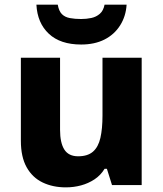

<svg xmlns="http://www.w3.org/2000/svg" viewBox="-20 -798 703 828"><path d="M591 -549V0H463L441 -70H431Q414 -42 387.5 -24.5Q361 -7 329.5 1.5Q298 10 264 10Q208 10 164 -11Q120 -32 95 -76.5Q70 -121 70 -191V-549H239V-238Q239 -182 257.5 -153Q276 -124 317 -124Q358 -124 381 -144Q404 -164 413 -203.5Q422 -243 422 -299V-549ZM526 -778Q523 -728 498 -688.5Q473 -649 430.5 -627.5Q388 -606 330 -606Q240 -606 190.5 -652.5Q141 -699 137 -778H229Q234 -750 247 -737Q260 -724 281.5 -720Q303 -716 330 -716Q353 -716 374 -720.5Q395 -725 410.5 -738.5Q426 -752 431 -778Z"/></svg>

Font: Noto Sans Armenian ExtraBold
Style: Regular
Weight: 800
Version: Version 2.007